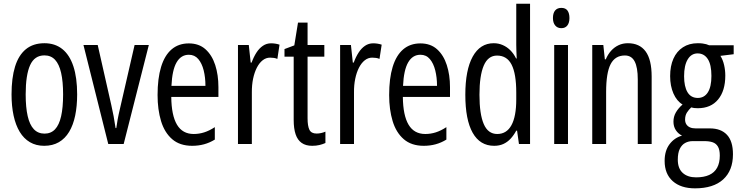

<svg xmlns="http://www.w3.org/2000/svg" viewBox="-20 -780 3999 1040"><path d="M397.9 -268.6Q397.9 -205.1 387.2 -153.8Q376.5 -102.5 354.5 -65.9Q332.5 -29.3 298.8 -9.8Q265.1 9.8 219.2 9.8Q175.3 9.8 142.1 -9.8Q108.9 -29.3 86.9 -65.7Q64.9 -102.1 53.7 -153.6Q42.5 -205.1 42.5 -268.6Q42.5 -357.4 61.5 -419.2Q80.6 -481 120.1 -513.4Q159.7 -545.9 220.7 -545.9Q277.8 -545.9 317.4 -514.4Q356.9 -482.9 377.4 -421.1Q397.9 -359.4 397.9 -268.6ZM119.1 -268.6Q119.1 -198.7 129.9 -151.4Q140.6 -104 163.3 -80.1Q186 -56.2 221.2 -56.2Q255.9 -56.2 278.1 -79.6Q300.3 -103 311 -150.1Q321.8 -197.3 321.8 -268.6Q321.8 -338.4 311 -385.5Q300.3 -432.6 278.1 -456.3Q255.9 -480 220.7 -480Q167 -480 143.1 -427Q119.1 -374 119.1 -268.6Z M566.4 0 432.1 -536.1H509.3L583 -210.4Q589.8 -181.2 595.5 -150.4Q601.1 -119.6 606 -86.4H609.9Q612.3 -105.5 617.2 -132.3Q622.1 -159.2 629.9 -191.9L709 -536.1H786.1L649.9 0Z M1002.9 -544.9Q1057.6 -544.9 1093 -513.2Q1128.4 -481.4 1145.8 -427.7Q1163.1 -374 1163.1 -308.1V-254.9H907.7Q908.7 -154.8 938.7 -104.5Q968.8 -54.2 1029.3 -54.2Q1058.1 -54.2 1085.9 -63Q1113.8 -71.8 1143.6 -91.3V-23.9Q1115.7 -6.8 1085.4 1.5Q1055.2 9.8 1021 9.8Q954.1 9.8 912.6 -26.1Q871.1 -62 852.3 -124.3Q833.5 -186.5 833.5 -265.1Q833.5 -355 852.5 -417.5Q871.6 -480 909.4 -512.5Q947.3 -544.9 1002.9 -544.9ZM1002.9 -483.4Q960.4 -483.4 936.5 -442.1Q912.6 -400.9 908.7 -314.9H1092.8Q1092.8 -360.4 1083.3 -398.7Q1073.7 -437 1054 -460.2Q1034.2 -483.4 1002.9 -483.4Z M1448.2 -545.4Q1459.5 -545.4 1470.7 -543.7Q1481.9 -542 1494.1 -538.1L1482.4 -460.9Q1473.6 -464.8 1463.9 -466.3Q1454.1 -467.8 1442.9 -467.8Q1420.9 -467.8 1402.6 -453.4Q1384.3 -439 1371.1 -413.1Q1357.9 -387.2 1350.8 -353Q1343.8 -318.8 1344.2 -279.3V0H1269V-536.1H1327.6L1337.9 -440.9H1342.8Q1354 -471.7 1369.1 -495.1Q1384.3 -518.6 1404.1 -532Q1423.8 -545.4 1448.2 -545.4Z M1694.8 -56.6Q1707 -56.6 1719.2 -59.3Q1731.4 -62 1742.7 -66.9V-5.4Q1727.5 1.5 1710 5.6Q1692.4 9.8 1670.9 9.8Q1636.2 9.8 1614 -5.9Q1591.8 -21.5 1581.3 -52.5Q1570.8 -83.5 1570.8 -130.4V-473.1H1521V-514.2L1574.2 -534.2L1594.2 -657.7H1646V-536.1H1736.8V-473.1H1646V-139.2Q1646 -97.7 1656 -77.1Q1666 -56.6 1694.8 -56.6Z M2001.5 -545.4Q2012.7 -545.4 2023.9 -543.7Q2035.2 -542 2047.4 -538.1L2035.6 -460.9Q2026.9 -464.8 2017.1 -466.3Q2007.3 -467.8 1996.1 -467.8Q1974.1 -467.8 1955.8 -453.4Q1937.5 -439 1924.3 -413.1Q1911.1 -387.2 1904.1 -353Q1897 -318.8 1897.5 -279.3V0H1822.3V-536.1H1880.9L1891.1 -440.9H1896Q1907.2 -471.7 1922.4 -495.1Q1937.5 -518.6 1957.3 -532Q1977.1 -545.4 2001.5 -545.4Z M2257.3 -544.9Q2312 -544.9 2347.4 -513.2Q2382.8 -481.4 2400.1 -427.7Q2417.5 -374 2417.5 -308.1V-254.9H2162.1Q2163.1 -154.8 2193.1 -104.5Q2223.1 -54.2 2283.7 -54.2Q2312.5 -54.2 2340.3 -63Q2368.2 -71.8 2397.9 -91.3V-23.9Q2370.1 -6.8 2339.8 1.5Q2309.6 9.8 2275.4 9.8Q2208.5 9.8 2167 -26.1Q2125.5 -62 2106.7 -124.3Q2087.9 -186.5 2087.9 -265.1Q2087.9 -355 2106.9 -417.5Q2126 -480 2163.8 -512.5Q2201.7 -544.9 2257.3 -544.9ZM2257.3 -483.4Q2214.8 -483.4 2190.9 -442.1Q2167 -400.9 2163.1 -314.9H2347.2Q2347.2 -360.4 2337.6 -398.7Q2328.1 -437 2308.3 -460.2Q2288.6 -483.4 2257.3 -483.4Z M2656.7 9.8Q2580.1 9.8 2540.3 -60.8Q2500.5 -131.3 2500.5 -266.6Q2500.5 -400.9 2540.5 -473.4Q2580.6 -545.9 2654.3 -545.9Q2680.2 -545.9 2703.1 -535.9Q2726.1 -525.9 2744.4 -507.6Q2762.7 -489.3 2775.4 -463.4H2778.8Q2777.8 -485.8 2777.1 -503.7Q2776.4 -521.5 2776.4 -537.1V-759.8H2851.1V0H2791L2780.8 -72.3H2776.4Q2762.7 -46.9 2745.4 -28.3Q2728 -9.8 2706.3 0Q2684.6 9.8 2656.7 9.8ZM2673.3 -54.2Q2724.1 -54.2 2750.2 -101.6Q2776.4 -148.9 2776.4 -241.7V-278.3Q2776.4 -380.4 2751.2 -429.7Q2726.1 -479 2672.4 -479Q2623.5 -479 2600.3 -424.6Q2577.1 -370.1 2577.1 -266.6Q2577.1 -162.1 2600.3 -108.2Q2623.5 -54.2 2673.3 -54.2Z M3056.6 -536.1V0H2981.9V-536.1ZM3020.5 -737.3Q3043.5 -737.3 3054 -722.7Q3064.5 -708 3064.5 -682.1Q3064.5 -656.7 3053.2 -642.1Q3042 -627.4 3020.5 -627.4Q2999.5 -627.4 2987.3 -642.1Q2975.1 -656.7 2975.1 -682.1Q2975.1 -709 2986.8 -723.1Q2998.5 -737.3 3020.5 -737.3Z M3380.9 -545.9Q3444.3 -545.9 3477.1 -501.5Q3509.8 -457 3509.8 -365.2V0H3434.6V-350.1Q3434.6 -415 3417.7 -447.3Q3400.9 -479.5 3364.7 -479.5Q3312 -479.5 3287.6 -432.6Q3263.2 -385.7 3263.2 -282.2V0H3188V-536.1H3248L3256.3 -458.5H3261.2Q3272.5 -485.4 3290 -504.9Q3307.6 -524.4 3330.6 -535.2Q3353.5 -545.9 3380.9 -545.9Z M3744.6 240.2Q3668 240.2 3624 201.2Q3580.1 162.1 3580.1 91.8Q3580.1 36.6 3606.4 1.5Q3632.8 -33.7 3674.3 -45.4Q3653.8 -55.2 3640.9 -74.7Q3627.9 -94.2 3627.9 -121.1Q3627.9 -148.4 3640.9 -170.9Q3653.8 -193.4 3677.2 -213.9Q3646 -232.4 3627.9 -273.4Q3609.9 -314.5 3609.9 -367.7Q3609.9 -422.4 3627.7 -462.2Q3645.5 -502 3679.2 -523.9Q3712.9 -545.9 3759.8 -545.9Q3774.4 -545.9 3785.6 -544.4Q3796.9 -543 3805.7 -540.5Q3814.5 -538.1 3821.3 -534.7H3954.1V-486.3L3882.3 -477.5Q3896 -455.6 3902.3 -427.5Q3908.7 -399.4 3908.7 -370.6Q3908.7 -288.1 3869.6 -241Q3830.6 -193.8 3759.3 -193.8Q3737.3 -193.8 3724.1 -198.2Q3710.9 -186 3700.9 -170.4Q3690.9 -154.8 3690.9 -131.8Q3690.9 -117.7 3697.5 -106.9Q3704.1 -96.2 3716.8 -90.3Q3729.5 -84.5 3748 -84.5H3825.2Q3885.3 -84.5 3917.7 -49.8Q3950.2 -15.1 3950.2 55.7Q3950.2 143.6 3897.2 191.9Q3844.2 240.2 3744.6 240.2ZM3750.5 180.7Q3793 180.7 3821.5 167.7Q3850.1 154.8 3864.5 128.4Q3878.9 102.1 3878.9 63Q3878.9 31.2 3868.9 14.2Q3858.9 -2.9 3840.3 -9.3Q3821.8 -15.6 3795.9 -15.6H3731.9Q3709.5 -15.6 3691.2 -5.6Q3672.9 4.4 3662.1 26.4Q3651.4 48.3 3651.4 85Q3651.4 132.3 3678 156.5Q3704.6 180.7 3750.5 180.7ZM3759.8 -249.5Q3794.9 -249.5 3814.2 -279.8Q3833.5 -310.1 3833.5 -368.7Q3833.5 -430.2 3813.7 -460.4Q3793.9 -490.7 3758.8 -490.7Q3724.6 -490.7 3705.1 -458.3Q3685.5 -425.8 3685.5 -367.2Q3685.5 -311 3704.1 -280.3Q3722.7 -249.5 3759.8 -249.5Z"/></svg>

Font: Open Sans Condensed
Style: Regular
Weight: 400
Width: 3
Designer: Monotype Design Team
Foundry: Monotype Imaging Inc.
Version: Version 3.000